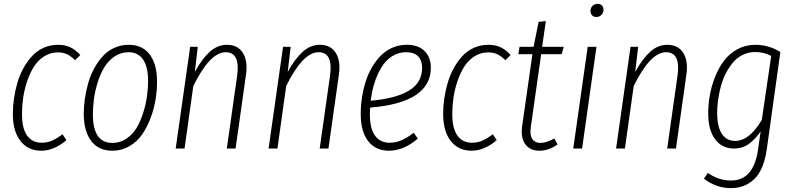

<svg xmlns="http://www.w3.org/2000/svg" viewBox="-20 -762 4073 985"><path d="M277.8 -532.2Q313.5 -532.2 340.1 -519.8Q366.7 -507.3 392.1 -480L365.2 -453.1Q345.2 -473.1 325 -483.2Q304.7 -493.2 276.9 -493.2Q238.3 -493.2 206.5 -472.9Q174.8 -452.6 154.1 -419.9Q133.3 -387.2 119.1 -345Q105 -302.7 98.9 -260.5Q92.8 -218.3 92.8 -176.8Q92.8 -103 119.1 -66.4Q145.5 -29.8 193.8 -29.8Q223.1 -29.8 247.8 -40.8Q272.5 -51.8 300.8 -73.2L320.8 -43Q257.3 11.2 191.9 11.2Q124 11.2 85 -38.6Q45.9 -88.4 45.9 -178.2Q45.9 -217.3 51.8 -257.3Q57.6 -297.4 69.3 -337.4Q81.1 -377.4 100.3 -412.4Q119.6 -447.3 144.3 -474.1Q168.9 -501 203.4 -516.6Q237.8 -532.2 277.8 -532.2Z M555.7 11.2Q485.4 11.2 447.5 -39.3Q409.7 -89.8 409.7 -178.2Q409.7 -215.8 415.3 -254.9Q420.9 -293.9 432.1 -334.2Q443.4 -374.5 462.4 -409.7Q481.4 -444.8 506.1 -472.4Q530.8 -500 565.4 -516.1Q600.1 -532.2 640.6 -532.2Q710.4 -532.2 748 -482.4Q785.6 -432.6 785.6 -344.2Q785.6 -298.8 778.1 -251.7Q770.5 -204.6 752.7 -157Q734.9 -109.4 709.2 -72.3Q683.6 -35.2 643.8 -12Q604 11.2 555.7 11.2ZM556.6 -28.8Q596.2 -28.8 628.4 -50.5Q660.6 -72.3 680.9 -106.2Q701.2 -140.1 714.8 -183.8Q728.5 -227.5 734.1 -268.3Q739.7 -309.1 739.7 -347.2Q739.7 -418.9 714.1 -456.5Q688.5 -494.1 639.6 -494.1Q599.6 -494.1 567.4 -472.2Q535.2 -450.2 514.9 -416.3Q494.6 -382.3 481 -338.6Q467.3 -294.9 461.9 -254.2Q456.5 -213.4 456.5 -174.8Q456.5 -28.8 556.6 -28.8Z M1144.5 -532.2Q1199.7 -532.2 1226.1 -490.5Q1252.4 -448.7 1241.7 -377L1188.5 0H1143.6L1196.8 -375Q1212.9 -494.1 1137.7 -494.1Q1057.1 -494.1 971.7 -320.8L926.8 0H881.3L955.6 -522H994.6L979.5 -393.1Q1016.1 -460 1055.9 -496.1Q1095.7 -532.2 1144.5 -532.2Z M1621.1 -532.2Q1676.3 -532.2 1702.6 -490.5Q1729 -448.7 1718.3 -377L1665 0H1620.1L1673.3 -375Q1689.5 -494.1 1614.3 -494.1Q1533.7 -494.1 1448.2 -320.8L1403.3 0H1357.9L1432.1 -522H1471.2L1456.1 -393.1Q1492.7 -460 1532.5 -496.1Q1572.3 -532.2 1621.1 -532.2Z M2190.4 -415Q2190.4 -235.4 1878.9 -210Q1877.4 -193.4 1877.4 -178.2Q1877.4 -102.1 1904.1 -65.9Q1930.7 -29.8 1978.5 -29.8Q2011.7 -29.8 2040.5 -42.5Q2069.3 -55.2 2102.5 -81.1L2123.5 -50.8Q2050.8 11.2 1975.6 11.2Q1907.2 11.2 1868.9 -37.8Q1830.6 -86.9 1830.6 -176.8Q1830.6 -218.8 1836.9 -260.7Q1843.3 -302.7 1855.7 -342.8Q1868.2 -382.8 1888.4 -417Q1908.7 -451.2 1934.1 -477.1Q1959.5 -502.9 1993.7 -517.6Q2027.8 -532.2 2066.9 -532.2Q2126 -532.2 2158.2 -500Q2190.4 -467.8 2190.4 -415ZM2062.5 -494.1Q2023.4 -494.1 1991 -473.1Q1958.5 -452.1 1936.8 -416.3Q1915 -380.4 1901.4 -337.2Q1887.7 -293.9 1881.8 -245.1Q2014.2 -257.3 2079.8 -298.1Q2145.5 -338.9 2145.5 -414.1Q2145.5 -451.7 2125 -472.9Q2104.5 -494.1 2062.5 -494.1Z M2485.4 -532.2Q2521 -532.2 2547.6 -519.8Q2574.2 -507.3 2599.6 -480L2572.8 -453.1Q2552.7 -473.1 2532.5 -483.2Q2512.2 -493.2 2484.4 -493.2Q2445.8 -493.2 2414.1 -472.9Q2382.3 -452.6 2361.6 -419.9Q2340.8 -387.2 2326.7 -345Q2312.5 -302.7 2306.4 -260.5Q2300.3 -218.3 2300.3 -176.8Q2300.3 -103 2326.7 -66.4Q2353 -29.8 2401.4 -29.8Q2430.7 -29.8 2455.3 -40.8Q2480 -51.8 2508.3 -73.2L2528.3 -43Q2464.8 11.2 2399.4 11.2Q2331.5 11.2 2292.5 -38.6Q2253.4 -88.4 2253.4 -178.2Q2253.4 -217.3 2259.3 -257.3Q2265.1 -297.4 2276.9 -337.4Q2288.6 -377.4 2307.9 -412.4Q2327.1 -447.3 2351.8 -474.1Q2376.5 -501 2410.9 -516.6Q2445.3 -532.2 2485.4 -532.2Z M2756.3 -483.9 2703.1 -109.9Q2697.3 -69.3 2710.7 -49.1Q2724.1 -28.8 2752.4 -28.8Q2782.7 -28.8 2824.2 -51.8L2840.3 -21Q2795.4 11.2 2747.1 11.2Q2699.7 11.2 2675.3 -21.5Q2650.9 -54.2 2658.2 -111.8L2711.4 -483.9H2639.2L2645.5 -522H2717.3L2743.2 -649.9L2780.3 -653.8L2761.2 -522H2872.1L2861.3 -483.9Z M3039.1 -674.8Q3025.9 -674.8 3017.6 -683.3Q3009.3 -691.9 3009.3 -705.1Q3009.3 -721.7 3019.8 -731.9Q3030.3 -742.2 3045.9 -742.2Q3059.6 -742.2 3067.9 -733.9Q3076.2 -725.6 3076.2 -712.9Q3076.2 -696.3 3065.4 -685.5Q3054.7 -674.8 3039.1 -674.8ZM3040 -522 2966.3 0H2920.9L2995.1 -522Z M3403.8 -532.2Q3459 -532.2 3485.4 -490.5Q3511.7 -448.7 3501 -377L3447.8 0H3402.8L3456.1 -375Q3472.2 -494.1 3397 -494.1Q3316.4 -494.1 3231 -320.8L3186 0H3140.6L3214.8 -522H3253.9L3238.8 -393.1Q3275.4 -460 3315.2 -496.1Q3355 -532.2 3403.8 -532.2Z M3855.5 -532.2Q3923.3 -532.2 3983.4 -495.1L3913.6 4.9Q3898.4 109.4 3850.1 156.2Q3801.8 203.1 3729.5 203.1Q3654.3 203.1 3591.3 154.8L3611.3 125Q3666 164.1 3730.5 164.1Q3846.7 164.1 3869.1 3.9L3882.3 -87.9Q3853.5 -46.4 3821 -23.2Q3788.6 0 3746.6 0Q3684.6 0 3649.4 -46.6Q3614.3 -93.3 3613.3 -174.8Q3612.8 -222.7 3621.1 -271Q3629.4 -319.3 3648.2 -366.9Q3667 -414.6 3694.6 -450.9Q3722.2 -487.3 3763.7 -509.8Q3805.2 -532.2 3855.5 -532.2ZM3854.5 -495.1Q3820.8 -495.1 3791.7 -481.2Q3762.7 -467.3 3741.7 -442.9Q3720.7 -418.5 3704.3 -387Q3688 -355.5 3678.2 -319.3Q3668.5 -283.2 3663.6 -247.1Q3658.7 -210.9 3659.2 -175.8Q3660.2 -110.4 3683.8 -74.7Q3707.5 -39.1 3751.5 -39.1Q3824.7 -39.1 3888.2 -147L3936.5 -475.1Q3898.9 -495.1 3854.5 -495.1Z"/></svg>

Font: Fira Sans Compressed ExtraLight
Style: Italic
Weight: 250
Width: 3
Italic angle: -8°
Designer: Carrois Corporate & Edenspiekermann AG
Foundry: Carrois Corporate GbR & Edenspiekermann AG
Version: Version 4.203;PS 004.203;hotconv 1.0.88;makeotf.lib2.5.64775